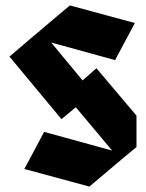

<svg xmlns="http://www.w3.org/2000/svg" viewBox="-20 -687 539 709"><path d="M310 2 70 -63 143 -200 394 -131 260 -291 207 -247 15 -478 98 -549 127 -573 130 -576 238 -667 478 -602 405 -465 169 -530 285 -390 336 -435 484 -260V-144L431 -100Z"/></svg>

Font: Blaka Ink
Style: Regular
Weight: 400
Designer: Mohamed Gaber
Foundry: Kief Type Foundry
Version: Version 1.003; ttfautohint (v1.8.4.7-5d5b)